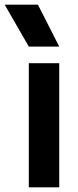

<svg xmlns="http://www.w3.org/2000/svg" viewBox="-63 -800 333 820"><path d="M190 0H60V-530H190ZM190 -601H60L-43 -780H99Z"/></svg>

Font: Tanohe Sans SemiBold
Style: Regular
Weight: 600
Designer: Village Type and Design LLC & Cristiano Sobral
Foundry: Cooper Hewitt Smithsonian Design Museum
Version: Version 1.00;September 29, 2021;FontCreator 13.0.0.2655 64-b